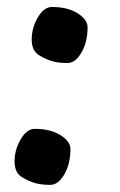

<svg xmlns="http://www.w3.org/2000/svg" viewBox="-20 -516 343 547"><path d="M127.9 -496.1Q172.4 -496.1 200.9 -478.3Q229.5 -460.4 229.5 -438.5Q229.5 -396.5 212.2 -366.5Q194.8 -336.4 171.9 -336.4Q148.9 -336.4 130.9 -341.1Q112.8 -345.7 91.6 -358.4Q70.3 -371.1 70.3 -403.8Q70.3 -436 87.6 -466.1Q105 -496.1 127.9 -496.1ZM79.1 -148.9Q123.5 -148.9 152.1 -131.1Q180.7 -113.3 180.7 -91.3Q180.7 -49.3 163.3 -19.3Q146 10.7 123 10.7Q100.1 10.7 82 6.1Q64 1.5 42.7 -11.2Q21.5 -23.9 21.5 -56.6Q21.5 -88.9 38.8 -118.9Q56.2 -148.9 79.1 -148.9Z"/></svg>

Font: NoticiaText-BoldItalic
Style: Bold Italic
Weight: 700
Italic angle: -8°
Designer: JM Sole
Foundry: JM Sole
Version: Version 1.003